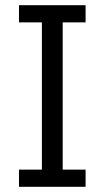

<svg xmlns="http://www.w3.org/2000/svg" viewBox="-20 -718 402 738"><path d="M309 0H53V-66H141V-632H53V-698H309V-632H221V-66H309Z"/></svg>

Font: IBM Plex Sans Condensed
Style: Regular
Weight: 400
Width: 3
Designer: Mike Abbink, Paul van der Laan, Pieter van Rosmalen
Foundry: Bold Monday
Version: Version 3.201